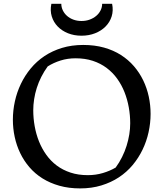

<svg xmlns="http://www.w3.org/2000/svg" viewBox="-20 -997 873 1026"><path d="M48.8 -357.4Q48.8 -406.7 59.6 -455.6Q70.3 -504.4 91.6 -548.8Q112.8 -593.3 144.3 -631.3Q175.8 -669.4 217.5 -697.3Q259.3 -725.1 311.3 -741Q363.3 -756.8 424.8 -756.8Q485.4 -756.8 535.9 -742.7Q586.4 -728.5 626.2 -703.1Q666 -677.7 695.8 -643.1Q725.6 -608.4 745.4 -567.4Q765.1 -526.4 774.9 -481Q784.7 -435.5 784.7 -388.7Q784.7 -339.4 773.9 -290.5Q763.2 -241.7 741.9 -197.5Q720.7 -153.3 689 -115.2Q657.2 -77.1 615.5 -49.6Q573.7 -22 521.7 -6.1Q469.7 9.8 408.2 9.8Q347.7 9.8 297.4 -4.4Q247.1 -18.6 207 -43.7Q167 -68.8 137.2 -103.5Q107.4 -138.2 87.9 -179Q68.4 -219.7 58.6 -265.1Q48.8 -310.5 48.8 -357.4ZM157.7 -408.2Q157.7 -365.2 165.3 -322.8Q172.9 -280.3 188.2 -241.7Q203.6 -203.1 227.3 -169.9Q251 -136.7 283.2 -112.5Q315.4 -88.4 356.9 -74.7Q398.4 -61 449.2 -61Q491.7 -61 529.5 -72.3Q567.4 -83.5 598.1 -101.6Q617.7 -128.4 632.3 -158Q647 -187.5 656.5 -218Q666 -248.5 670.9 -278.8Q675.8 -309.1 675.8 -337.9Q675.8 -380.9 668.2 -423.3Q660.6 -465.8 645.3 -504.6Q629.9 -543.5 606.2 -576.4Q582.5 -609.4 550 -633.8Q517.6 -658.2 476.1 -671.9Q434.6 -685.5 383.8 -685.5Q341.3 -685.5 303.5 -673.6Q265.6 -661.6 234.9 -642.1Q215.3 -615.2 200.7 -586.2Q186 -557.1 176.5 -527.1Q167 -497.1 162.4 -466.8Q157.7 -436.5 157.7 -408.2ZM415.5 -806.2Q376 -806.2 343.3 -819.3Q310.5 -832.5 288.3 -855.5Q266.1 -878.4 256.6 -909.4Q247.1 -940.4 254.4 -976.6H307.6Q307.6 -958 315.9 -941.2Q324.2 -924.3 338.4 -911.9Q352.5 -899.4 372.3 -892.1Q392.1 -884.8 415.5 -884.8Q439 -884.8 459 -892.1Q479 -899.4 493.9 -911.9Q508.8 -924.3 517.3 -941.2Q525.9 -958 525.9 -976.6H579.1Q586.4 -940.4 576.7 -909.4Q566.9 -878.4 544.2 -855.5Q521.5 -832.5 488.3 -819.3Q455.1 -806.2 415.5 -806.2Z"/></svg>

Font: Donegal One
Style: Regular
Weight: 400
Designer: Gary Lonergan
Foundry: Sorkin Type Co.
Version: Version 1.004